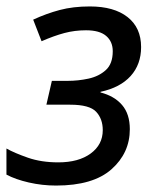

<svg xmlns="http://www.w3.org/2000/svg" viewBox="-21 -566 485 596"><path d="M153 10Q110 10 68.5 0.5Q27 -9 -1 -24V-105Q24 -91 65.5 -76.5Q107 -62 160 -62Q223 -62 260.5 -89.5Q298 -117 298 -162Q298 -197 277.5 -219Q257 -241 197 -241H123L140 -315H189Q222 -315 254 -322Q286 -329 307.5 -348.5Q329 -368 329 -407Q329 -437 308.5 -454.5Q288 -472 246 -472Q211 -472 179 -463.5Q147 -455 108 -438L82 -505Q123 -524 164.5 -535Q206 -546 258 -546Q333 -546 375 -513Q417 -480 417 -420Q417 -366 384.5 -330Q352 -294 291 -281V-279Q334 -268 358 -240Q382 -212 382 -165Q382 -91 325 -40.5Q268 10 153 10Z"/></svg>

Font: BC Sans
Style: Italic
Weight: 400
Italic angle: -12°
Designer: Monotype Design Team
Designer: Province of B.C.
Foundry: Monotype Imaging Inc.
Version: Version 2.000;GOOG;noto-source:20170915:90ef993387c0